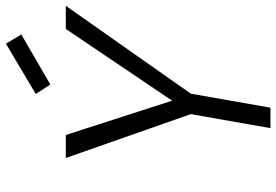

<svg xmlns="http://www.w3.org/2000/svg" viewBox="-164 -780 944 656"><g transform="rotate(-90 308.0 -452.0)"><path d="M246.1 -272 96.2 -699.2H174.8L292 -335.9L537.1 -699.2H616.2L315.9 -272L268.1 0H198.2ZM486.8 -903.8 518.1 -851.1 347.2 -752 314.9 -801.8Z"/></g></svg>

Font: SVN-Poppins Light
Style: Italic
Weight: 300
Italic angle: -10°
Designer: Ninad Kale (Devanagari), Jonny Pinhorn (Latin)
Foundry: Indian Type Foundry
Version: Version 3.002 2017